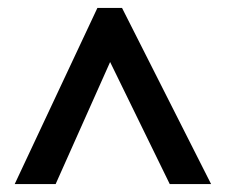

<svg xmlns="http://www.w3.org/2000/svg" viewBox="-20 -736 567 483"><path d="M17 -273 225 -716H287L511 -273H407L257 -580L120 -273Z"/></svg>

Font: Noto Sans Hebrew SemiCondensed SemiBold
Style: Regular
Weight: 600
Width: 4
Designer: Monotype Design Team
Foundry: Monotype Imaging Inc.
Version: Version 2.004; ttfautohint (v1.8.4.7-5d5b)